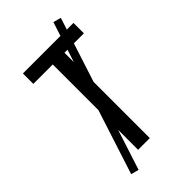

<svg xmlns="http://www.w3.org/2000/svg" viewBox="-271 -889 1042 1042"><g transform="rotate(-45 250.0 -368.0)"><path d="M205 0V-655H56V-735H444V-655H295V0ZM130 79 85 67 370 -815 415 -803Z"/></g></svg>

Font: Iosevka Term Medium
Style: Regular
Weight: 500
Monospace: yes
Designer: Belleve Invis
Foundry: Belleve Invis
Version: Version 26.3.1